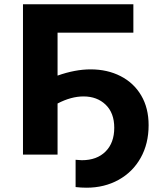

<svg xmlns="http://www.w3.org/2000/svg" viewBox="-20 -720 746 894"><path d="M87 -700H601V-568H248V-368Q330 -397 402 -397Q480 -397 541.5 -365.5Q603 -334 637.5 -275.5Q672 -217 672 -137Q672 -51 635 15Q598 81 532 117.5Q466 154 383 154Q358 154 332 151V24Q352 26 361 26Q431 26 471.5 -14.5Q512 -55 512 -125Q512 -194 472 -232.5Q432 -271 369 -271Q311 -271 248 -238V0H87Z"/></svg>

Font: Chess Sans
Style: Bold
Weight: 700
Designer: Wolf Bōese
Foundry: Wolf Bōese
Version: Version 7.223